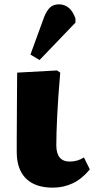

<svg xmlns="http://www.w3.org/2000/svg" viewBox="-20 -849 433 883"><path d="M223 14Q142 14 99.5 -28Q57 -70 57 -150Q57 -170 57 -208Q57 -246 57.5 -293Q58 -340 58 -385.5Q58 -431 58.5 -466Q59 -501 59 -515L242 -525L257 -515Q247 -399 243 -316Q239 -233 239 -181Q239 -106 301 -106Q337 -106 366 -125L393 -70Q358 -27 315.5 -6.5Q273 14 223 14ZM162 -573 120 -598 182 -768Q195 -801 210.5 -815Q226 -829 251 -829Q304 -829 327 -764V-745Z"/></svg>

Font: Literata 36pt ExtraBold
Style: Regular
Weight: 800
Designer: Latin by Veronika Burian and Jose Scaglione. Greek by Irene Vlachou. Cyrillic by Vera Evstafieva.
Foundry: TypeTogether
Version: Version 3.002